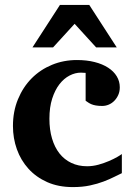

<svg xmlns="http://www.w3.org/2000/svg" viewBox="-20 -742 542 774"><path d="M471.2 -43.9Q458.5 -38.1 440.2 -28.8Q421.9 -19.5 397.7 -10.3Q373.5 -1 342.8 5.6Q312 12.2 273.9 12.2Q215.3 12.2 170.4 -7.8Q125.5 -27.8 94.7 -61.8Q64 -95.7 48.1 -140.1Q32.2 -184.6 32.2 -233.9Q32.2 -293 52.5 -342Q72.8 -391.1 107.7 -426.3Q142.6 -461.4 189.5 -480.7Q236.3 -500 290 -500Q329.6 -500 361.3 -491.9Q393.1 -483.9 415.8 -469.2Q438.5 -454.6 450.7 -434.3Q462.9 -414.1 462.9 -390.1Q462.9 -373 456.8 -359.4Q450.7 -345.7 440.9 -335.7Q431.2 -325.7 418.5 -320.3Q405.8 -314.9 392.1 -314.9Q376.5 -314.9 366 -316.9Q355.5 -318.8 348.1 -322Q340.8 -325.2 335.4 -328.9Q330.1 -332.5 325.2 -335.9V-448.2Q318.8 -448.2 315.2 -448.7Q311.5 -449.2 306.2 -449.2Q283.2 -449.2 260.5 -437.5Q237.8 -425.8 219.7 -402.6Q201.7 -379.4 190.4 -344.5Q179.2 -309.6 179.2 -263.2Q179.2 -219.2 189.7 -183.8Q200.2 -148.4 219.7 -123.5Q239.3 -98.6 267.6 -85.2Q295.9 -71.8 331.1 -71.8Q354 -71.8 377 -78.1Q399.9 -84.5 419.2 -92.8Q438.5 -101.1 452.4 -109.1Q466.3 -117.2 471.2 -121.1ZM367.7 -550.8 280.8 -646 193.8 -550.8H110.8L221.7 -722.2H339.8L450.7 -550.8Z"/></svg>

Font: Charis SIL Afr
Style: Bold
Weight: 700
Foundry: SIL International
Version: Version 5.000